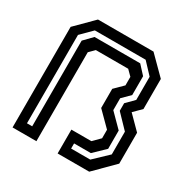

<svg xmlns="http://www.w3.org/2000/svg" viewBox="-159 -844 970 987"><g transform="rotate(30 326.5 -350.0)"><path d="M42.5 0V-597L145.5 -700H475L578 -597V-418.5L533.5 -374L610.5 -296.5V-113L497.5 0H310V-141.5H428.5L469 -182V-232.5L387 -314.5V-428L437 -477.5V-528L406.5 -558.5H214.5L184 -528V0ZM96 -55.5H127V-564L175 -613.5H446L492 -563.5V-452L446.5 -406.5V-336L523 -259V-150.5L457 -87H357.5V-56.5H471L553.5 -135V-270L477 -349.5V-394.5L522.5 -440.5V-578L461 -643.5H159.5L96 -580Z"/></g></svg>

Font: Tourney Thin SemiBold
Style: Regular
Weight: 600
Version: Version 1.015